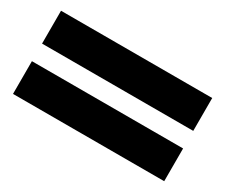

<svg xmlns="http://www.w3.org/2000/svg" viewBox="-67 -595 774 660"><g transform="rotate(30 320.0 -265.0)"><path d="M620.1 -230V-100.1H20V-230ZM620.1 -430.2V-299.8H20V-430.2Z"/></g></svg>

Font: Fivo Sans Heavy
Style: Regular
Weight: 900
Designer: Alexander Slobzheninov
Foundry: Alexander Slobzheninov
Version: 1.0